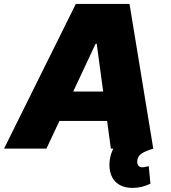

<svg xmlns="http://www.w3.org/2000/svg" viewBox="-43 -747 858 965"><path d="M190.3 0H-22.7L338.1 -727.3H608L727.3 0Q688.6 11.7 669.6 24.1Q650.6 36.6 647.7 56.8Q644.5 74.6 651.6 84.2Q658.7 93.8 673.3 93.8Q680.8 93.8 692.1 90.9Q703.5 88.1 704.5 88.1L713.1 176.1Q669.7 197.4 623.6 197.4Q574.6 197.4 544.6 172.9Q514.6 148.4 508.5 103.7Q505 78.1 509.8 50.6Q514.6 23.1 526.6 0H514.2L495.4 -139.2H255.7ZM324.9 -286.9H475.5L443.2 -527H437.5Z"/></svg>

Font: Karasuma Gothic
Style: Italic
Weight: 900
Italic angle: -9.39999°
Designer: Rasmus Andersson / Ryoko Nishizuka
Foundry: Genbu
Version: Version 1.00